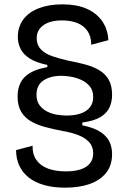

<svg xmlns="http://www.w3.org/2000/svg" viewBox="-20 -694 588 884"><path d="M280 170Q225 170 183 158Q141 146 112.5 123.5Q84 101 69 69Q54 37 54 -3L130 -23Q129 16 147.5 42.5Q166 69 200.5 82Q235 95 283 95Q345 95 377 73.5Q409 52 409 12Q409 -19 391 -39Q373 -59 341.5 -71.5Q310 -84 268 -91Q226 -99 188.5 -109Q151 -119 122.5 -135.5Q94 -152 77.5 -179.5Q61 -207 61 -250Q61 -285 74 -312Q87 -339 117 -357.5Q147 -376 198 -385V-395Q145 -406 115.5 -425.5Q86 -445 74 -470.5Q62 -496 62 -523Q62 -570 87 -604Q112 -638 158.5 -656Q205 -674 268 -674Q332 -674 377.5 -654.5Q423 -635 449.5 -598Q476 -561 479 -509L400 -488Q400 -526 383 -551Q366 -576 336 -588Q306 -600 266 -600Q211 -600 180 -578Q149 -556 149 -518Q149 -487 168 -467Q187 -447 220 -435.5Q253 -424 293 -415Q336 -407 373 -397Q410 -387 437.5 -370.5Q465 -354 480.5 -327Q496 -300 496 -257Q496 -225 484 -199Q472 -173 442.5 -155Q413 -137 359 -130V-117Q413 -106 442.5 -86.5Q472 -67 484 -41.5Q496 -16 496 15Q496 68 468.5 102Q441 136 393 153Q345 170 280 170ZM287 -162Q324 -162 351.5 -171.5Q379 -181 394 -200Q409 -219 409 -247Q409 -278 393 -297Q377 -316 353.5 -326.5Q330 -337 305.5 -341Q281 -345 263 -345Q212 -345 180 -323.5Q148 -302 148 -258Q148 -229 161.5 -210.5Q175 -192 196 -181Q217 -170 241 -166Q265 -162 287 -162Z"/></svg>

Font: Bricolage Grotesque 16pt
Style: Regular
Weight: 400
Version: Version 1.001;gftools[0.9.33.dev8+g029e19f]